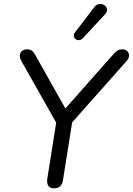

<svg xmlns="http://www.w3.org/2000/svg" viewBox="-20 -967 687 993"><path d="M258.4 6.9Q238.5 6.9 230 -5.9Q221.5 -18.7 224.4 -41L275.7 -365.1L284.4 -308.3L90.3 -651.7Q81.6 -668.3 82.8 -681.6Q83.9 -695 93.9 -703.4Q103.8 -711.9 120.3 -711.9Q135.8 -711.9 145 -704.9Q154.2 -697.8 163.4 -680.9L326.6 -391H304.9L566.7 -686.8Q578.8 -700.8 588.8 -706.4Q598.7 -711.9 612.8 -711.9Q628.2 -711.9 637.7 -703Q647.2 -694 647.4 -680.2Q647.7 -666.3 635 -651.7L330.3 -308.3L358.1 -365.1L305.4 -33.7Q299.1 6.9 258.4 6.9ZM522.7 -892.5 408.7 -769.4Q399.4 -760.1 389.1 -759.4Q378.9 -758.6 371.3 -764.4Q363.8 -770.3 362 -779.8Q360.3 -789.3 367.6 -799.1L467 -929.1Q476.2 -941.8 488.2 -945Q500.2 -948.2 510.5 -944.8Q520.7 -941.3 527.4 -933.1Q534 -924.8 533.7 -914.3Q533.5 -903.8 522.7 -892.5Z"/></svg>

Font: Nunito Variable Extra Light
Style: Italic
Weight: 200
Italic angle: -9°
Designer: Vernon Adams
Foundry: Vernon Adams
Version: Version 3.602